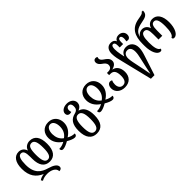

<svg xmlns="http://www.w3.org/2000/svg" viewBox="195 -2064 3607 3607"><g transform="rotate(-45 1998.0 -260.5)"><path d="M517 -1C642 -1 716 -94 716 -273C716 -455 648 -548 518 -548C460 -548 393 -516 371 -445H367C345 -516 287 -548 229 -548C116 -548 44 -456 44 -279C44 -82 130 20 263 80V84C224 87 177 102 145 127L168 161C211 136 259 125 322 125C412 125 513 166 513 252C552 252 579 235 579 198C579 138 510 95 405 65C266 25 149 -49 149 -279C149 -412 172 -495 236 -495C295 -495 317 -444 317 -326V-274C317 -93 387 -1 517 -1ZM516 -494C586 -494 612 -420 612 -273C612 -130 586 -55 515 -55C444 -55 419 -136 419 -274C419 -428 442 -494 516 -494Z M856 12C892 12 952 -11 1012 -47C1071 -11 1129 12 1166 12C1207 12 1219 -16 1219 -45C1165 -45 1125 -57 1071 -87C1167 -147 1220 -231 1220 -332C1220 -456 1141 -548 1015 -548C881 -548 805 -455 807 -332C808 -232 861 -147 955 -86C902 -57 862 -45 807 -45C807 -11 820 12 856 12ZM1012 -125C938 -177 913 -251 911 -334C911 -419 943 -494 1013 -494C1083 -494 1115 -419 1115 -334C1114 -248 1086 -177 1012 -125Z M1513 252C1651 252 1724 161 1724 -29C1724 -183 1670 -272 1575 -297V-301C1638 -324 1666 -373 1666 -419C1666 -494 1598 -548 1508 -548C1409 -548 1351 -494 1351 -438C1351 -390 1383 -370 1414 -370C1430 -370 1446 -373 1459 -377C1455 -388 1449 -404 1449 -431C1449 -470 1471 -499 1508 -499C1545 -499 1568 -471 1568 -420C1568 -366 1556 -326 1482 -308C1366 -280 1304 -202 1304 -29C1304 161 1384 252 1513 252ZM1515 198C1438 198 1409 121 1409 -29C1409 -177 1437 -254 1514 -254C1592 -254 1620 -177 1620 -29C1620 121 1592 198 1515 198Z M1859 12C1895 12 1955 -11 2015 -47C2074 -11 2132 12 2169 12C2210 12 2222 -16 2222 -45C2168 -45 2128 -57 2074 -87C2170 -147 2223 -231 2223 -332C2223 -456 2144 -548 2018 -548C1884 -548 1808 -455 1810 -332C1811 -232 1864 -147 1958 -86C1905 -57 1865 -45 1810 -45C1810 -11 1823 12 1859 12ZM2015 -125C1941 -177 1916 -251 1914 -334C1914 -419 1946 -494 2016 -494C2086 -494 2118 -419 2118 -334C2117 -248 2089 -177 2015 -125Z M2499 12C2629 12 2706 -70 2706 -194C2706 -310 2647 -380 2569 -393V-396C2647 -416 2684 -456 2684 -510C2684 -577 2632 -611 2587 -642C2556 -663 2529 -686 2529 -721C2529 -733 2531 -744 2537 -757C2527 -766 2515 -772 2495 -772C2457 -772 2438 -743 2438 -713C2438 -659 2473 -631 2509 -605C2546 -579 2580 -553 2580 -504C2580 -455 2550 -421 2484 -421H2450V-363H2486C2565 -363 2601 -313 2601 -195C2601 -94 2566 -42 2499 -42C2437 -42 2402 -91 2402 -163C2402 -201 2408 -227 2421 -255C2406 -263 2392 -267 2379 -267C2331 -267 2300 -220 2300 -159C2300 -61 2381 12 2499 12Z M2957 240H3052L3181 -157C3203 -222 3215 -280 3215 -330C3215 -443 3146 -514 3047 -514C2971 -514 2922 -470 2903 -414H2898L2881 -497C2871 -544 2867 -598 2867 -632C2867 -685 2878 -723 2913 -723C2944 -723 2958 -696 2958 -646V-590H3049V-646C3049 -698 3063 -724 3092 -724C3120 -724 3136 -695 3136 -652C3136 -617 3130 -595 3126 -584C3138 -580 3153 -577 3169 -577C3200 -577 3231 -605 3231 -661C3231 -721 3185 -773 3107 -773C3063 -773 3021 -754 3005 -711H3001C2986 -754 2946 -772 2900 -772C2807 -772 2767 -702 2767 -612C2767 -531 2787 -450 2806 -376ZM3016 168C3009 131 2998 74 2988 20L2939 -218C2933 -252 2924 -294 2924 -332C2924 -401 2953 -453 3021 -453C3077 -453 3112 -412 3112 -324C3112 -275 3102 -226 3091 -179L3047 20C3035 73 3023 131 3016 168Z M3447 8C3471 8 3486 -4 3486 -31C3432 -48 3411 -132 3411 -268C3411 -404 3432 -482 3498 -482C3560 -482 3579 -429 3579 -316V-180H3679V-316C3679 -429 3699 -482 3760 -482C3822 -482 3847 -409 3847 -268C3847 -135 3826 -50 3774 -31C3774 -6 3786 8 3813 8C3892 8 3952 -108 3952 -268C3952 -437 3884 -537 3768 -537C3708 -537 3653 -505 3631 -434H3628C3606 -505 3552 -537 3494 -537C3449 -537 3400 -514 3372 -465H3369C3391 -564 3456 -605 3581 -628C3698 -649 3756 -671 3757 -772H3721C3712 -740 3666 -733 3583 -718C3381 -684 3309 -548 3309 -333V-279C3309 -108 3370 8 3447 8Z"/></g></svg>

Font: Noto Serif Georgian Condensed Medium
Style: Regular
Weight: 500
Width: 3
Designer: Monotype Design Team, Akaki Razmadze
Foundry: Google LLC
Version: Version 2.003